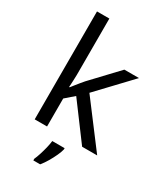

<svg xmlns="http://www.w3.org/2000/svg" viewBox="-237 -855 1008 1171"><g transform="rotate(30 267.0 -269.5)"><path d="M172 -363Q172 -347 170.5 -321Q169 -295 168 -276H172Q178 -284 190 -299Q202 -314 214.5 -329.5Q227 -345 236 -355L407 -536H510L293 -307L525 0H419L233 -250L172 -197V0H85V-760H172ZM331 70Q327 88 314.5 115.5Q302 143 285.5 171Q269 199 251 221H203V209Q211 192 219.5 165.5Q228 139 235 110.5Q242 82 244 61H331Z"/></g></svg>

Font: Noto Sans Avestan
Style: Regular
Weight: 400
Designer: Monotype Design Team
Foundry: Monotype Imaging Inc.
Version: Version 2.003; ttfautohint (v1.8.4.7-5d5b)